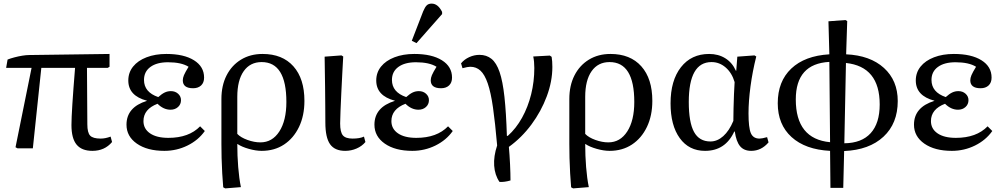

<svg xmlns="http://www.w3.org/2000/svg" viewBox="-20 -822 5557 1064"><path d="M492 14Q433 14 404.5 -20.5Q376 -55 376 -129Q376 -166 381 -244.5Q386 -323 396 -446H209L162 0H77L66 -6L155 -446H14L22 -492Q37 -498 59.5 -504Q82 -510 104 -513.5Q126 -517 140 -517L587 -523V-452L577 -446H462Q462 -371 463 -289.5Q464 -208 464 -133Q464 -87 479.5 -70.5Q495 -54 538 -54Q564 -54 593 -65L601 -35Q560 14 492 14Z M891 14Q796 14 738.5 -26Q681 -66 681 -131Q681 -228 794 -263V-264Q691 -291 691 -376Q691 -420 717.5 -453Q744 -486 792 -504.5Q840 -523 902 -523Q999 -523 1055 -488Q1111 -453 1111 -392Q1111 -364 1094.5 -348.5Q1078 -333 1050 -333Q993 -333 993 -377Q993 -390 999.5 -405.5Q1006 -421 1025 -452Q985 -477 911 -477Q849 -477 813.5 -451Q778 -425 778 -379Q778 -311 857 -284Q877 -302 893 -309.5Q909 -317 927 -317Q951 -317 967 -302.5Q983 -288 983 -267Q983 -244 966.5 -229Q950 -214 925 -214Q886 -214 853 -247Q775 -217 775 -151Q775 -108 811.5 -83Q848 -58 913 -58Q1027 -58 1089 -122L1115 -96Q1079 -45 1019 -15.5Q959 14 891 14Z M1228 222 1217 216Q1214 181 1211.5 138.5Q1209 96 1208 53.5Q1207 11 1207 -24V-273Q1207 -348 1235.5 -404Q1264 -460 1315.5 -491.5Q1367 -523 1435 -523Q1545 -523 1606 -454.5Q1667 -386 1667 -263Q1667 -181 1637 -118.5Q1607 -56 1554 -21Q1501 14 1430 14Q1398 14 1359 3Q1320 -8 1296 -24H1295Q1295 41 1300 103.5Q1305 166 1315 215ZM1423 -33Q1489 -33 1528 -93.5Q1567 -154 1567 -257Q1567 -478 1430 -478Q1366 -478 1330.5 -427.5Q1295 -377 1295 -285V-80Q1314 -60 1351.5 -46.5Q1389 -33 1423 -33Z M1893 14Q1835 14 1809 -23Q1783 -60 1783 -143Q1783 -181 1782.5 -233Q1782 -285 1781.5 -339.5Q1781 -394 1780 -439Q1779 -484 1779 -508L1872 -515L1882 -509Q1880 -471 1877 -417.5Q1874 -364 1871.5 -308.5Q1869 -253 1867 -207Q1865 -161 1865 -138Q1865 -90 1880 -72Q1895 -54 1934 -54Q1974 -54 1997 -65L2005 -35Q1986 -12 1956 1Q1926 14 1893 14Z M2265 14Q2170 14 2112.5 -26Q2055 -66 2055 -131Q2055 -228 2168 -263V-264Q2065 -291 2065 -376Q2065 -420 2091.5 -453Q2118 -486 2166 -504.5Q2214 -523 2276 -523Q2373 -523 2429 -488Q2485 -453 2485 -392Q2485 -364 2468.5 -348.5Q2452 -333 2424 -333Q2367 -333 2367 -377Q2367 -390 2373.5 -405.5Q2380 -421 2399 -452Q2359 -477 2285 -477Q2223 -477 2187.5 -451Q2152 -425 2152 -379Q2152 -311 2231 -284Q2251 -302 2267 -309.5Q2283 -317 2301 -317Q2325 -317 2341 -302.5Q2357 -288 2357 -267Q2357 -244 2340.5 -229Q2324 -214 2299 -214Q2260 -214 2227 -247Q2149 -217 2149 -151Q2149 -108 2185.5 -83Q2222 -58 2287 -58Q2401 -58 2463 -122L2489 -96Q2453 -45 2393 -15.5Q2333 14 2265 14ZM2288 -583 2262 -596 2325 -759Q2335 -783 2345 -792.5Q2355 -802 2372 -802Q2407 -802 2430 -756V-744Z M2748 186Q2722 148 2718.5 96Q2715 44 2735 -16Q2724 -142 2712 -226Q2700 -310 2683 -359.5Q2666 -409 2642.5 -430.5Q2619 -452 2586 -452Q2572 -452 2543 -444L2535 -471Q2553 -493 2580.5 -505.5Q2608 -518 2637 -518Q2676 -518 2703.5 -496Q2731 -474 2748.5 -423Q2766 -372 2775.5 -285Q2785 -198 2789 -69H2794Q2840 -110 2873 -169.5Q2906 -229 2923.5 -299.5Q2941 -370 2941 -445Q2941 -482 2935 -509L3027 -514L3037 -507Q3039 -496 3040 -481Q3041 -466 3041 -451Q3041 -371 3010 -288Q2979 -205 2925 -132Q2871 -59 2800 -8Q2804 36 2806.5 88Q2809 140 2809 178Q2775 188 2748 186Z M3156 222 3145 216Q3142 181 3139.5 138.5Q3137 96 3136 53.5Q3135 11 3135 -24V-273Q3135 -348 3163.5 -404Q3192 -460 3243.5 -491.5Q3295 -523 3363 -523Q3473 -523 3534 -454.5Q3595 -386 3595 -263Q3595 -181 3565 -118.5Q3535 -56 3482 -21Q3429 14 3358 14Q3326 14 3287 3Q3248 -8 3224 -24H3223Q3223 41 3228 103.5Q3233 166 3243 215ZM3351 -33Q3417 -33 3456 -93.5Q3495 -154 3495 -257Q3495 -478 3358 -478Q3294 -478 3258.5 -427.5Q3223 -377 3223 -285V-80Q3242 -60 3279.5 -46.5Q3317 -33 3351 -33Z M3887 14Q3798 14 3747 -56.5Q3696 -127 3696 -249Q3696 -376 3753.5 -449.5Q3811 -523 3910 -523Q3961 -523 3999.5 -499Q4038 -475 4058 -430H4060L4066 -508L4161 -515L4171 -509Q4150 -426 4139 -343Q4128 -260 4128 -194Q4128 -114 4141 -84Q4154 -54 4189 -54Q4203 -54 4231 -62L4239 -33Q4199 14 4143 14Q4103 14 4081.5 -11.5Q4060 -37 4052 -93H4049Q4000 14 3887 14ZM3917 -38Q3955 -38 3988 -67.5Q4021 -97 4044 -152Q4044 -181 4045 -221Q4046 -261 4047.5 -300Q4049 -339 4051 -367Q4036 -418 4001.5 -448Q3967 -478 3923 -478Q3797 -478 3797 -257Q3797 -144 3826 -91Q3855 -38 3917 -38Z M4582 219 4580 14Q4443 7 4366.5 -62.5Q4290 -132 4290 -250Q4290 -371 4365 -442Q4440 -513 4576 -521L4571 -704L4665 -711L4675 -705L4669 -521Q4802 -515 4878.5 -445.5Q4955 -376 4955 -262Q4955 -138 4876 -64.5Q4797 9 4658 15L4653 219ZM4580 -34 4576 -479Q4390 -469 4390 -271Q4390 -52 4580 -34ZM4659 -28Q4755 -29 4805 -84Q4855 -139 4855 -243Q4855 -453 4668 -473Z M5255 14Q5160 14 5102.5 -26Q5045 -66 5045 -131Q5045 -228 5158 -263V-264Q5055 -291 5055 -376Q5055 -420 5081.5 -453Q5108 -486 5156 -504.5Q5204 -523 5266 -523Q5363 -523 5419 -488Q5475 -453 5475 -392Q5475 -364 5458.5 -348.5Q5442 -333 5414 -333Q5357 -333 5357 -377Q5357 -390 5363.5 -405.5Q5370 -421 5389 -452Q5349 -477 5275 -477Q5213 -477 5177.5 -451Q5142 -425 5142 -379Q5142 -311 5221 -284Q5241 -302 5257 -309.5Q5273 -317 5291 -317Q5315 -317 5331 -302.5Q5347 -288 5347 -267Q5347 -244 5330.5 -229Q5314 -214 5289 -214Q5250 -214 5217 -247Q5139 -217 5139 -151Q5139 -108 5175.5 -83Q5212 -58 5277 -58Q5391 -58 5453 -122L5479 -96Q5443 -45 5383 -15.5Q5323 14 5255 14Z"/></svg>

Font: Literata 36pt
Style: Regular
Weight: 400
Designer: Latin by Veronika Burian and Jose Scaglione. Greek by Irene Vlachou. Cyrillic by Vera Evstafieva.
Foundry: TypeTogether
Version: Version 3.002